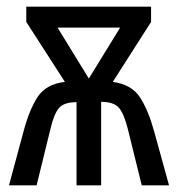

<svg xmlns="http://www.w3.org/2000/svg" viewBox="-20 -557 535 577"><path d="M341 -474 247 -321 153 -474ZM434 -537H59V-491L175 -311Q118 -304 93 -265.5Q68 -227 51 -163L7 0H90L132 -171Q142 -214 157 -232Q172 -250 210 -250V0H284V-251Q321 -251 336.5 -234Q352 -217 364 -170L406 0H488L443 -163Q426 -225 401 -264Q376 -303 319 -311L434 -491Z"/></svg>

Font: Noto Sans Display Condensed
Style: Regular
Weight: 400
Width: 3
Designer: Monotype Design Team
Foundry: Monotype Imaging Inc.
Version: Version 1.900